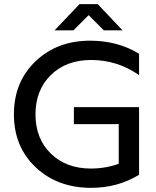

<svg xmlns="http://www.w3.org/2000/svg" viewBox="-20 -894 750 925"><path d="M363 -874H451L570 -748H480L407 -821L334 -748H243ZM418 -82Q488 -82 552 -105V-296H336V-378H650V-52Q547 11 419 11Q257 11 152 -88Q47 -187 47 -343Q47 -499 151 -598.5Q255 -698 414 -698Q547 -698 650 -635V-532Q546 -605 419 -605Q299 -605 225 -532.5Q151 -460 151 -343Q151 -226 225 -154Q299 -82 418 -82Z"/></svg>

Font: Roundo Medium
Style: Regular
Weight: 500
Designer: Namrata Goyal (Gurmukhi), Shiva Nallaperumal (Latin)
Foundry: Indian Type Foundry
Version: Version 1.000;PS 1.0;hotconv 1.0.88;makeotf.lib2.5.647800